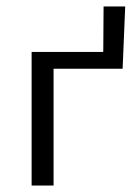

<svg xmlns="http://www.w3.org/2000/svg" viewBox="-20 -575 424 595"><path d="M368 -555 360 -362H146V0H78V-414H300L301 -555Z"/></svg>

Font: Ysabeau Infant
Style: Regular
Weight: 400
Designer: Christian Thalmann (Catharsis Fonts)
Version: Version 0.003